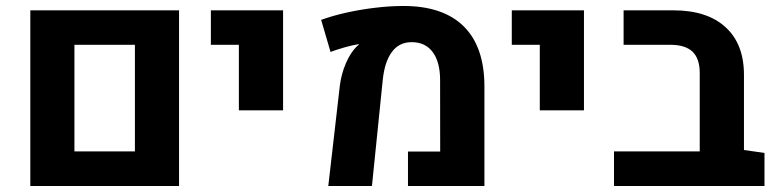

<svg xmlns="http://www.w3.org/2000/svg" viewBox="-20 -619 2580 639"><path d="M80.9 0V-584.6H575.9V0ZM227.7 -115.1H429V-469.9H227.7Z M775 -251.8V-469.9H681.8V-584.6H922.1V-251.8Z M1072.6 0 1110.9 -332.9Q1115.7 -372.6 1131.1 -408.3Q1146.5 -444 1167.2 -464.3Q1168.8 -465.6 1170.7 -467.3Q1172.7 -469 1174 -469.9L1173.6 -472Q1154.2 -469.1 1126.7 -461.3Q1099.1 -453.5 1080.1 -446.1L1048.8 -552.8Q1086.4 -566.6 1133 -577Q1179.5 -587.3 1228.7 -593.2Q1277.9 -599.1 1322.8 -599.1Q1454.5 -599.1 1523.1 -531.5Q1591.7 -463.9 1592.2 -332.8V0H1337.8V-114.6H1445L1444.7 -352.1Q1444.7 -412.6 1420.1 -445.7Q1395.4 -478.7 1350.2 -478.7Q1308.1 -478.7 1284 -445.8Q1259.9 -413 1253.7 -351.7L1217.9 0Z M1776.5 -251.8V-469.9H1683.3V-584.6H1923.5V-251.8Z M2023.5 0V-115.1H2308.8L2456 -119.7L2524.3 -110.1V0ZM2308.8 -34V-376.4Q2308.8 -423.8 2284.9 -446.9Q2260.9 -469.9 2210.9 -469.9H2055.4V-584.6H2221.4Q2333.1 -584.6 2394.5 -528.7Q2456 -472.8 2456 -369.8V-34Z"/></svg>

Font: Heebo
Style: Regular
Weight: 400
Designer: Oded Ezer
Foundry: Ezer Type House
Version: Version 3.100